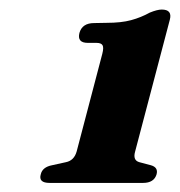

<svg xmlns="http://www.w3.org/2000/svg" viewBox="-20 -738 386 412"><path d="M168.5 -646Q145 -646 150.5 -667.5Q156.5 -688.5 182 -688.5L208.5 -689Q240.5 -689 261.5 -694.8Q282.5 -700.5 301.5 -711Q317.5 -717.5 327 -717.5Q350 -717.5 344.5 -696L270 -413Q264.5 -394 279 -390L303.5 -383.5Q320 -379 316 -364Q310.5 -345.5 287 -345.5H86.5Q62 -345.5 67.5 -364Q71 -379.5 92 -383.5L121.5 -390Q139 -393.5 144.5 -413L199.5 -622.5Q203 -636 200 -641Q197 -646 187 -646Z"/></svg>

Font: Fraunces 72pt Soft
Style: Bold Italic
Weight: 700
Italic angle: -16°
Version: Version 1.000;[b76b70a41]